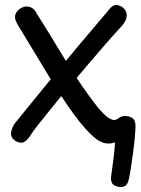

<svg xmlns="http://www.w3.org/2000/svg" viewBox="-20 -568 564 768"><path d="M49 -472Q45 -480 42.5 -487Q40 -494 40 -500Q40 -512 47.5 -521.5Q55 -531 65.5 -536.5Q76 -542 85 -542Q100 -542 110.5 -534.5Q121 -527 128 -512Q175 -438 213.5 -373.5Q252 -309 290.5 -250.5Q329 -192 374 -135Q400 -105 414 -96.5Q428 -88 436 -88Q445 -88 455.5 -96Q466 -104 480 -104Q497 -104 509.5 -95.5Q522 -87 522 -64Q522 -51 519.5 -21.5Q517 8 512.5 41.5Q508 75 503.5 104Q499 133 496 146Q491 168 483 174Q475 180 462 180Q443 179 433 170.5Q423 162 424 141Q425 131 428.5 107.5Q432 84 435.5 55Q439 26 440 1Q436 3 429.5 4.5Q423 6 412 6Q395 6 375 -5.5Q355 -17 323 -52Q300 -77 274.5 -112Q249 -147 221.5 -189.5Q194 -232 165.5 -279.5Q137 -327 107.5 -375.5Q78 -424 49 -472ZM109 -37Q96 -16 85.5 -6.5Q75 3 65 3Q57 3 47 -1.5Q37 -6 30.5 -14.5Q24 -23 24 -34Q24 -42 28 -52.5Q32 -63 38 -73Q99 -148 160.5 -223.5Q222 -299 285.5 -375Q349 -451 414 -527Q429 -548 445 -548Q454 -548 463.5 -543Q473 -538 480 -528.5Q487 -519 487 -507Q487 -498 483 -488Q479 -478 469 -466Q440 -435 403 -392.5Q366 -350 326.5 -303.5Q287 -257 249.5 -212.5Q212 -168 181.5 -130Q151 -92 131.5 -67.5Q112 -43 109 -37Z"/></svg>

Font: Playpen Sans
Style: Regular
Weight: 400
Designer: Laura Meseguer, Veronika Burian, José Scaglione, Kostas Bartsokas, Vera Evstafieva, Tom Grace, Yorlmar Campos
Foundry: TypeTogether
Version: Version 2.000